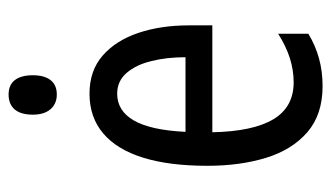

<svg xmlns="http://www.w3.org/2000/svg" viewBox="-186 -594 789 458"><g transform="rotate(-90 209.0 -364.5)"><path d="M215 -546Q270 -546 306 -514.5Q342 -483 360 -429.5Q378 -376 378 -309V-253H123Q125 -156 154 -107.5Q183 -59 242 -59Q271 -59 299.5 -68Q328 -77 358 -96V-24Q330 -7 299 1.5Q268 10 233 10Q165 10 123 -26.5Q81 -63 62 -125Q43 -187 43 -265Q43 -356 62.5 -418.5Q82 -481 120.5 -513.5Q159 -546 215 -546ZM215 -480Q174 -480 151 -440Q128 -400 124 -317H302Q302 -361 293 -398Q284 -435 264.5 -457.5Q245 -480 215 -480ZM213 -739Q236 -739 247.5 -724Q259 -709 259 -681Q259 -654 247.5 -639Q236 -624 213 -624Q191 -624 178 -639Q165 -654 165 -681Q165 -710 177.5 -724.5Q190 -739 213 -739Z"/></g></svg>

Font: Noto Sans Devanagari ExtraCondensed
Style: Regular
Weight: 400
Width: 2
Designer: Jelle Bosma - Monotype Design Team
Foundry: Monotype Imaging Inc.
Version: Version 2.006